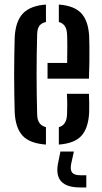

<svg xmlns="http://www.w3.org/2000/svg" viewBox="-20 -627 449 842"><path d="M44.5 -134Q43.5 -167 42.8 -209.8Q42 -252.5 42 -298.8Q42 -345 42.8 -388.2Q43.5 -431.5 44.5 -464.5Q48.5 -534.5 80.8 -568.2Q113 -602 181.5 -607V-530.5Q161 -526 152.2 -513Q143.5 -500 143 -478Q140.5 -386 140.5 -301.8Q140.5 -217.5 143 -124Q144 -78.5 181.5 -69.5V7Q110.5 2 79.2 -31.8Q48 -65.5 44.5 -134ZM188.5 -282V-351H274.5Q275.5 -390 275.2 -427.5Q275 -465 274 -478Q272 -521.5 238 -530.5V-607Q306 -602 336.8 -568.5Q367.5 -535 371 -468Q371.5 -456.5 372 -425.2Q372.5 -394 372 -355.2Q371.5 -316.5 370 -282ZM238 7V-69.5Q272 -78 274 -124.5Q274.5 -139.5 274.8 -163.2Q275 -187 273.5 -215.5H370Q371 -201.5 371.2 -176Q371.5 -150.5 371 -134Q367.5 -65 337 -31.5Q306.5 2 238 7ZM358.5 195H331.5Q215.5 195 234 92L245 37.5H304L292 92Q287 118.5 296.5 130Q306 141.5 332 141.5H358.5Z"/></svg>

Font: Big Shoulders Stencil Text SemiBold
Style: Regular
Weight: 600
Designer: Patric King
Foundry: XO Type Co
Version: Version 1.000